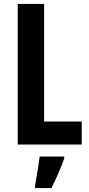

<svg xmlns="http://www.w3.org/2000/svg" viewBox="-20 -827 451 975"><path d="M70 -93V-807H204V-210H395V-93ZM306 -22Q293 15 276 54Q259 93 241 128H158V115Q161 98 165.5 71.5Q170 45 174.5 17.5Q179 -10 181 -32H306Z"/></svg>

Font: Noto Sans Kannada UI ExtraCondensed
Style: Bold
Weight: 700
Width: 2
Designer: Jelle Bosma - Monotype Design Team
Foundry: Monotype Imaging Inc.
Version: Version 2.005; ttfautohint (v1.8.4.7-5d5b)